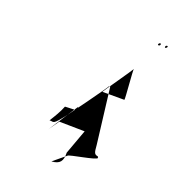

<svg xmlns="http://www.w3.org/2000/svg" viewBox="-130 -825 854 925"><g transform="rotate(20 297.0 -362.0)"><path d="M160 -188C184 -189 177 -170 232 -242C232 -242 387 -454 372 -440C372 -440 381 -441 379 -442C379 -440 414 -155 414 -154C417 -114 419 -108 438 -104C440 -105 439 -96 442 -98C440 -84 304 -66 299 -57L236 -5C279 -8 292 -26 291 -70L337 -196L206 -198C207 -198 165 -140 166 -140C166 -140 270 -302 268 -296C265 -286 275 -286 298 -288V-280C298 -278 203 -276 207 -275C195 -244 178 -217 160 -188ZM352 -404H465C468 -409 454 -553 457 -559C455 -553 354 -409 352 -404ZM527 -713C525 -709 526 -707 530 -707C533 -707 537 -709 538 -713C539 -717 538 -719 534 -719C532 -719 528 -717 527 -713ZM562 -713C561 -709 562 -707 564 -707C572 -707 578 -719 569 -719C567 -719 563 -717 562 -713Z"/></g></svg>

Font: Zinc
Style: Obl
Weight: 400
Version: Version 1